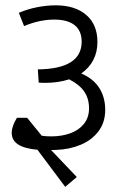

<svg xmlns="http://www.w3.org/2000/svg" viewBox="-20 -640 474 736"><path d="M175.8 -64.9 274.4 38.6 230 76.2 123.5 -65.9Q74.2 -70.3 49.6 -86.2Q24.9 -102.1 24.9 -130.9Q24.9 -155.8 44.9 -188.5H84L140.1 -119.6Q157.2 -117.2 176.3 -117.2Q216.8 -117.2 249.8 -129.2Q282.7 -141.1 302 -165.5Q321.3 -189.9 321.3 -224.6Q321.3 -262.7 302.5 -289.6Q283.7 -316.4 245.1 -335.9Q203.1 -322.3 151.4 -322.3Q143.1 -322.3 128.4 -323.2L125 -374Q293 -376 293 -480Q293 -522.5 265.9 -543.7Q238.8 -564.9 188 -564.9Q131.3 -564.9 72.3 -540L52.2 -590.8Q85 -605 122.1 -612.3Q159.2 -619.6 193.4 -619.6Q267.6 -619.6 310.5 -582.8Q353.5 -545.9 353.5 -479Q353.5 -440.4 337.6 -409.9Q321.8 -379.4 291.5 -358.4Q337.9 -338.4 360.6 -302.7Q383.3 -267.1 383.3 -218.8Q383.3 -170.9 357.7 -137Q332 -103 289.6 -85.2Q247.1 -67.4 196.8 -65.4Q187 -64.9 175.8 -64.9Z"/></svg>

Font: Varta
Style: Light
Weight: 300
Designer: Joana Correia, Viktoriya Grabowska, Eben Sorkin
Foundry: Sorkin Type
Version: Version 1.002; ttfautohint (v1.3) -l 8 -r 24 -G 200 -x 12 -H